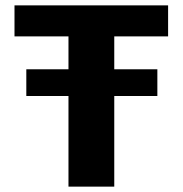

<svg xmlns="http://www.w3.org/2000/svg" viewBox="-20 -695 682 715"><path d="M78 -337.5H566V-437H78ZM235 0H405.5V-559.5H606V-675H34V-559.5H235Z"/></svg>

Font: Anybody UltraCondensed Thin
Style: Bold
Weight: 700
Version: Version 1.111